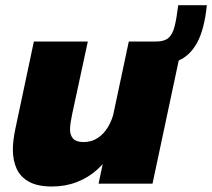

<svg xmlns="http://www.w3.org/2000/svg" viewBox="-20 -686 792 717"><path d="M563.5 -531Q593.5 -531 609 -544.2Q624.5 -557.5 632 -587.2Q639.5 -617 645.5 -666.5H752.5Q743 -575.5 716.2 -526.8Q689.5 -478 646.2 -459.5Q603 -441 543.5 -441ZM174 10.5Q121 10.5 88.8 -7Q56.5 -24.5 42.2 -55.8Q28 -87 28 -127.5Q28 -145 30.5 -164.8Q33 -184.5 37.5 -205.5L106.5 -531H308L249.5 -260Q246 -243.5 243.8 -229Q241.5 -214.5 241.5 -202.5Q241.5 -181 253.2 -168.2Q265 -155.5 292.5 -155.5Q322 -155.5 345 -170.8Q368 -186 383.5 -212Q399 -238 406 -270L436.5 -225Q425.5 -170.5 401.5 -127Q377.5 -83.5 343.2 -52.8Q309 -22 266.2 -5.8Q223.5 10.5 174 10.5ZM348 0 461 -531H662.5L549.5 0Z"/></svg>

Font: Epilogue Black
Style: Italic
Weight: 900
Italic angle: -12°
Designer: Tyler Finck
Foundry: Etcetera Type Co
Version: Version 2.111